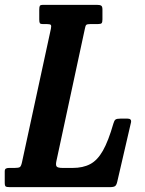

<svg xmlns="http://www.w3.org/2000/svg" viewBox="-70 -770 597 790"><path d="M-50.5 -18.5V-64.5Q-50.5 -73.5 -46 -76.2Q-41.5 -79 -33 -79H-10Q7 -79 12 -82.8Q17 -86.5 20.5 -102.5L139.5 -652Q142 -664 139 -667.5Q136 -671 122 -671H107Q96 -671 93.8 -675Q91.5 -679 91.5 -690V-729.5Q91.5 -741.5 93.8 -745.8Q96 -750 108 -750H329.5Q341 -750 346.2 -746.8Q351.5 -743.5 351.5 -731V-690Q351.5 -678 348 -674.5Q344.5 -671 333 -671H302.5Q289 -671 285.2 -667.8Q281.5 -664.5 279.5 -653L162 -107Q158.5 -90.5 163.2 -84.8Q168 -79 188.5 -79H228.5Q271.5 -79 301.2 -94.8Q331 -110.5 353.5 -150.2Q376 -190 396.5 -261.5Q400 -274 405.2 -278Q410.5 -282 426.5 -282H454Q471 -282 469.5 -268.5L412.5 -22.5Q409.5 -9 403.8 -4.5Q398 0 382 0H-29.5Q-42.5 0 -46.5 -2.8Q-50.5 -5.5 -50.5 -18.5Z"/></svg>

Font: Besley* Condensed Semi
Style: Italic
Weight: 600
Width: 3
Italic angle: -13°
Designer: Owen Earl
Foundry: indestructible type*
Version: Version 3.000; ttfautohint (v1.8.3)